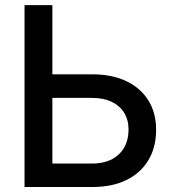

<svg xmlns="http://www.w3.org/2000/svg" viewBox="-20 -748 689 768"><path d="M155.3 -450.7H349.1Q427.7 -450.7 484.9 -423.6Q542 -396.5 573.2 -346.7Q604.5 -296.9 604.5 -229Q604.5 -158.7 573.5 -107.2Q542.5 -55.7 485.6 -27.8Q428.7 0 349.6 0H78.1V-727.5H189.5V-93.8H348.1Q416 -93.8 455.1 -130.4Q494.1 -167 494.1 -230Q494.1 -269 476.3 -297.4Q458.5 -325.7 426 -341.1Q393.6 -356.4 348.1 -356.4H155.3Z"/></svg>

Font: Inter 17pt Medium
Style: Regular
Weight: 500
Version: Version 4.001;git-66647c0bb